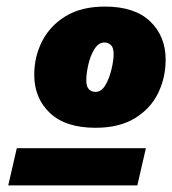

<svg xmlns="http://www.w3.org/2000/svg" viewBox="-20 -680 523 583"><path d="M270 -292Q179 -292 131.5 -337Q84 -382 84 -453Q84 -508 108 -555Q132 -602 179.5 -631Q227 -660 299 -660Q389 -660 436 -615Q483 -570 483 -499Q483 -444 460 -397Q437 -350 389.5 -321Q342 -292 270 -292ZM270 -401Q288 -401 300 -421.5Q312 -442 318.5 -469.5Q325 -497 325 -516Q325 -536 316.5 -543.5Q308 -551 297 -551Q279 -551 266.5 -530.5Q254 -510 248 -483Q242 -456 242 -436Q242 -417 250 -409Q258 -401 270 -401ZM5 -117 31 -230H423L397 -117Z"/></svg>

Font: Work Sans Black
Style: Italic
Weight: 900
Italic angle: -13°
Designer: Wei Huang
Foundry: Wei Huang
Version: Version 2.009; ttfautohint (v1.8.3)